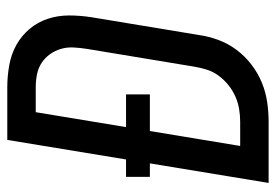

<svg xmlns="http://www.w3.org/2000/svg" viewBox="-138 -638 775 540"><g transform="rotate(-90 250.0 -367.5)"><path d="M178 0H6L61 -334H23V-401H72L127 -735H275Q306 -735 337 -729.5Q368 -724 394 -709.5Q420 -695 439 -672.5Q458 -650 467.5 -621.5Q477 -593 477 -561.5Q477 -530 472 -498L422 -196Q418 -168 408 -141Q398 -114 380.5 -90.5Q363 -67 339 -48.5Q315 -30 288 -19Q261 -8 233 -4Q205 0 178 0ZM110 -80H178Q196 -80 214 -83Q232 -86 249 -93.5Q266 -101 281 -113Q296 -125 307.5 -140.5Q319 -156 324.5 -173.5Q330 -191 333 -209L383 -511Q386 -530 387 -548.5Q388 -567 383 -584Q378 -601 368 -615Q358 -629 343.5 -638.5Q329 -648 311 -651.5Q293 -655 275 -655H205L163 -401H255V-334H152Z"/></g></svg>

Font: Iosevka Medium Oblique
Style: Regular
Weight: 500
Italic angle: -9°
Monospace: yes
Designer: Belleve Invis
Foundry: Belleve Invis
Version: Version 32.5.0; ttfautohint (v1.8.4)